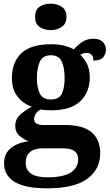

<svg xmlns="http://www.w3.org/2000/svg" viewBox="-20 -790 600 1046"><path d="M236 236Q118 236 60 201Q2 166 2 99Q2 47 40 16.5Q78 -14 136 -20Q110 -30 86.5 -50Q63 -70 63 -106Q63 -139 87 -162.5Q111 -186 153 -209Q106 -225 75.5 -264Q45 -303 45 -364Q45 -452 97 -500.5Q149 -549 259 -549Q298 -549 328.5 -541.5Q359 -534 382 -521Q402 -543 427.5 -561Q453 -579 490 -579Q523 -579 540 -561.5Q557 -544 557 -520Q557 -496 542 -478Q527 -460 489 -460Q489 -480 479 -491Q469 -502 455 -502Q443 -502 434 -499Q425 -496 417 -492Q439 -471 454 -441.5Q469 -412 469 -368Q469 -289 418 -239Q367 -189 259 -189Q248 -189 230 -190Q212 -191 204 -194Q189 -188 177.5 -173.5Q166 -159 166 -141Q166 -109 217 -109H334Q434 -109 480 -68.5Q526 -28 526 44Q526 133 455 184.5Q384 236 236 236ZM257 -248Q302 -248 317 -279.5Q332 -311 332 -365Q332 -420 316.5 -454.5Q301 -489 257 -489Q213 -489 197 -454Q181 -419 181 -364Q181 -312 197 -280Q213 -248 257 -248ZM238 176Q326 176 366 149.5Q406 123 406 78Q406 18 325 18H209Q189 18 168.5 24.5Q148 31 134 48.5Q120 66 120 97Q120 176 238 176ZM256 -626Q220 -626 195.5 -643.5Q171 -661 171 -698Q171 -736 195.5 -753Q220 -770 256 -770Q291 -770 316.5 -753Q342 -736 342 -698Q342 -661 316.5 -643.5Q291 -626 256 -626Z"/></svg>

Font: Noto Serif Gurmukhi
Style: Bold
Weight: 700
Designer: Vaibhav Singh and the Monotype Design Team
Foundry: Monotype Imaging Inc.
Version: Version 2.004; ttfautohint (v1.8.4.7-5d5b)